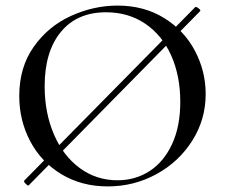

<svg xmlns="http://www.w3.org/2000/svg" viewBox="-20 -656 816 688"><path d="M82 9Q78 9 71 1.5Q64 -6 67 -9L680 -631H682Q686 -631 693 -625Q700 -619 697 -616L83 8ZM49 -312Q49 -415 101 -488.5Q153 -562 234.5 -599Q316 -636 401 -636Q496 -636 568 -591.5Q640 -547 678.5 -474Q717 -401 717 -319Q717 -228 669 -152Q621 -76 540.5 -32Q460 12 366 12Q273 12 200.5 -31.5Q128 -75 88.5 -149.5Q49 -224 49 -312ZM626 -291Q626 -384 593.5 -457Q561 -530 500.5 -571Q440 -612 360 -612Q256 -612 198 -541.5Q140 -471 140 -347Q140 -252 173 -175Q206 -98 265.5 -54Q325 -10 401 -10Q465 -10 516 -43Q567 -76 596.5 -139.5Q626 -203 626 -291Z"/></svg>

Font: Cormorant Unicase Medium
Style: Regular
Weight: 500
Designer: Christian Thalmann (Catharsis Fonts)
Foundry: Catharsis Fonts
Version: Version 4.000